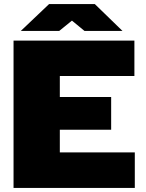

<svg xmlns="http://www.w3.org/2000/svg" viewBox="-20 -930 720 950"><path d="M47 0V-729H645V-554H276V-176H647V0ZM260 -288V-450H530V-288ZM83 -777 223 -910H449L586 -777H398L336 -828L273 -777Z"/></svg>

Font: Hubot Sans Condensed ExtraLight Black
Style: Regular
Weight: 900
Version: Version 2.000